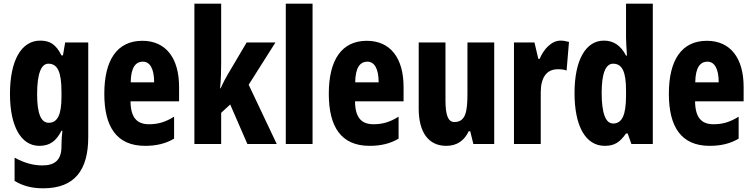

<svg xmlns="http://www.w3.org/2000/svg" viewBox="-20 -780 4078 1040"><path d="M198 -560C95 -560 34 -452 34 -271C34 -96 94 10 193 10C249 10 284 -15 313 -72H318C315 -49 313 -16 313 6V14C313 89 274 116 210 116C162 116 114 104 59 74V200C104 227 152 240 214 240C385 240 458 141 458 -38V-550H333L321 -480H313C283 -540 250 -560 198 -560ZM242 -435C292 -435 313 -390 313 -282V-254C313 -158 291 -115 244 -115C202 -115 181 -165 181 -269C181 -381 203 -435 242 -435Z M751 -559C615 -559 545 -456 545 -272C545 -94 611 10 766 10C826 10 878 -2 923 -29V-148C875 -118 835 -107 787 -107C720 -107 688 -145 687 -231H950V-309C950 -466 878 -559 751 -559ZM754 -446C792 -446 815 -408 815 -334H688C689 -415 715 -446 754 -446Z M1178 -442V-760H1033V0H1178V-169L1227 -214L1320 0H1479L1327 -321L1472 -550H1316L1215 -379C1203 -359 1188 -331 1175 -302H1172C1177 -347 1178 -394 1178 -442Z M1673 0V-760H1528V0Z M1967 -559C1831 -559 1761 -456 1761 -272C1761 -94 1827 10 1982 10C2042 10 2094 -2 2139 -29V-148C2091 -118 2051 -107 2003 -107C1936 -107 1904 -145 1903 -231H2166V-309C2166 -466 2094 -559 1967 -559ZM1970 -446C2008 -446 2031 -408 2031 -334H1904C1905 -415 1931 -446 1970 -446Z M2657 -550H2512V-274C2512 -177 2503 -119 2441 -119C2406 -119 2393 -159 2393 -237V-550H2248V-191C2248 -65 2300 10 2397 10C2454 10 2494 -17 2519 -69H2527L2544 0H2657Z M3017 -560C2964 -560 2923 -509 2903 -461H2896L2875 -550H2764V0H2909V-279C2909 -358 2939 -405 3002 -405C3021 -405 3036 -403 3049 -398L3062 -553C3043 -558 3030 -560 3017 -560Z M3256 10C3309 10 3338 -10 3371 -57H3380L3400 0H3516V-760H3371V-578C3371 -557 3373 -525 3376 -479H3371C3342 -535 3302 -560 3251 -560C3152 -560 3092 -453 3092 -276C3092 -98 3151 10 3256 10ZM3301 -111C3261 -111 3239 -165 3239 -277C3239 -381 3260 -435 3301 -435C3350 -435 3371 -391 3371 -292V-261C3371 -156 3349 -111 3301 -111Z M3809 -559C3673 -559 3603 -456 3603 -272C3603 -94 3669 10 3824 10C3884 10 3936 -2 3981 -29V-148C3933 -118 3893 -107 3845 -107C3778 -107 3746 -145 3745 -231H4008V-309C4008 -466 3936 -559 3809 -559ZM3812 -446C3850 -446 3873 -408 3873 -334H3746C3747 -415 3773 -446 3812 -446Z"/></svg>

Font: Noto Sans Myanmar ExtraCondensed ExtraBold
Style: Regular
Weight: 800
Width: 2
Designer: Monotype Design Team
Foundry: Monotype Imaging Inc.
Version: Version 2.107